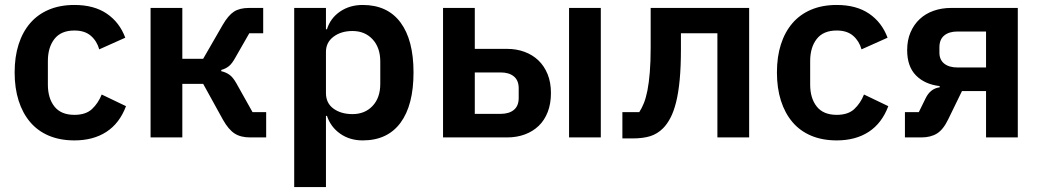

<svg xmlns="http://www.w3.org/2000/svg" viewBox="-20 -554 4196 774"><path d="M280 12Q222 12 177 -7Q132 -26 101.5 -62Q71 -98 55 -148.5Q39 -199 39 -262Q39 -325 55 -375Q71 -425 101.5 -460.5Q132 -496 177 -515Q222 -534 280 -534Q359 -534 410.5 -499Q462 -464 485 -402L380 -355Q371 -388 346.5 -409.5Q322 -431 280 -431Q226 -431 199.5 -397Q173 -363 173 -308V-213Q173 -158 199.5 -124.5Q226 -91 280 -91Q326 -91 351 -114.5Q376 -138 390 -173L488 -126Q462 -57 409 -22.5Q356 12 280 12Z M587 -522H715V-317H799L878 -454Q900 -492 923 -507Q946 -522 984 -522H1041V-420H985L930 -324Q916 -298 903 -287.5Q890 -277 872 -272V-267Q890 -263 904.5 -253Q919 -243 933 -218L998 -102H1053V0H988Q950 0 925.5 -16Q901 -32 879 -71L799 -216H715V0H587Z M1166 -522H1294V-436H1298Q1312 -481 1351 -507.5Q1390 -534 1442 -534Q1542 -534 1594.5 -463.5Q1647 -393 1647 -262Q1647 -130 1594.5 -59Q1542 12 1442 12Q1390 12 1351.5 -15Q1313 -42 1298 -87H1294V200H1166ZM1401 -94Q1451 -94 1482 -127Q1513 -160 1513 -216V-306Q1513 -362 1482 -395.5Q1451 -429 1401 -429Q1355 -429 1324.5 -406Q1294 -383 1294 -345V-179Q1294 -138 1324.5 -116Q1355 -94 1401 -94Z M1766 -522H1894V-357H2024Q2062 -357 2094.5 -345Q2127 -333 2150.5 -310.5Q2174 -288 2187.5 -255Q2201 -222 2201 -179Q2201 -136 2188 -102.5Q2175 -69 2151.5 -46.5Q2128 -24 2095.5 -12Q2063 0 2024 0H1766ZM1998 -95Q2032 -95 2051.5 -111Q2071 -127 2071 -159V-198Q2071 -230 2051.5 -246Q2032 -262 1998 -262H1894V-95ZM2274 -522H2402V0H2274Z M2489 -102H2557Q2567 -117 2575.5 -138Q2584 -159 2590 -189.5Q2596 -220 2599.5 -262.5Q2603 -305 2603 -362V-522H3000V0H2872V-420H2725V-356Q2725 -285 2720 -232.5Q2715 -180 2705.5 -142Q2696 -104 2682.5 -78.5Q2669 -53 2653 -37Q2630 -14 2601 -5Q2572 4 2530 4H2489Z M3353 12Q3295 12 3250 -7Q3205 -26 3174.5 -62Q3144 -98 3128 -148.5Q3112 -199 3112 -262Q3112 -325 3128 -375Q3144 -425 3174.5 -460.5Q3205 -496 3250 -515Q3295 -534 3353 -534Q3432 -534 3483.5 -499Q3535 -464 3558 -402L3453 -355Q3444 -388 3419.5 -409.5Q3395 -431 3353 -431Q3299 -431 3272.5 -397Q3246 -363 3246 -308V-213Q3246 -158 3272.5 -124.5Q3299 -91 3353 -91Q3399 -91 3424 -114.5Q3449 -138 3463 -173L3561 -126Q3535 -57 3482 -22.5Q3429 12 3353 12Z M3628 -102H3684L3711 -157Q3730 -197 3768 -202V-207Q3708 -214 3672.5 -250Q3637 -286 3637 -352Q3637 -392 3650.5 -423.5Q3664 -455 3687.5 -477Q3711 -499 3743.5 -510.5Q3776 -522 3814 -522H4083V0H3955V-187H3858L3803 -74Q3783 -32 3757.5 -16Q3732 0 3694 0H3628ZM3955 -282V-427H3840Q3806 -427 3786.5 -411Q3767 -395 3767 -363V-342Q3767 -313 3786.5 -297.5Q3806 -282 3840 -282Z"/></svg>

Font: IBM Plex Sans SmBld
Style: Regular
Weight: 600
Designer: Mike Abbink, Paul van der Laan, Pieter van Rosmalen
Foundry: Bold Monday
Version: Version 3.005